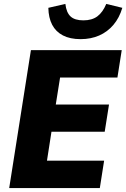

<svg xmlns="http://www.w3.org/2000/svg" viewBox="-20 -961 645 981"><path d="M27 0 138 -705H602L580 -565H287L265 -427H537L515 -288H243L220 -140H512L490 0ZM392 -761Q338 -761 301.5 -780Q265 -799 246.5 -834.5Q228 -870 227 -921L314 -941Q319 -897 340.5 -877Q362 -857 406 -857Q450 -857 477.5 -877.5Q505 -898 523 -941L605 -921Q590 -870 559.5 -834Q529 -798 486.5 -779.5Q444 -761 392 -761Z"/></svg>

Font: Nunito Sans 10pt SemiCondensed Black
Style: Italic
Weight: 900
Width: 4
Italic angle: -9°
Designer: Vernon Adams
Foundry: Vernon Adams
Version: Version 3.101;gftools[0.9.27]